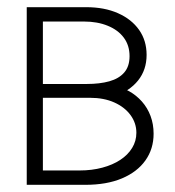

<svg xmlns="http://www.w3.org/2000/svg" viewBox="-20 -515 488 535"><path d="M54.5 0V-495H220Q271 -495 308.8 -478.2Q346.5 -461.5 367.5 -431.8Q388.5 -402 388.5 -362Q388.5 -320.5 364.8 -290.8Q341 -261 298 -246.5L295.5 -276Q319.5 -272 339.8 -260.8Q360 -249.5 375.5 -232Q391 -214.5 399.5 -191.8Q408 -169 408 -142.5Q408 -100 385.2 -68Q362.5 -36 320 -18Q277.5 0 217.5 0ZM99.5 -4.5 71.5 -40H201.5Q236 -40 265 -47.8Q294 -55.5 315.2 -69.5Q336.5 -83.5 348.2 -102.8Q360 -122 360 -145Q360 -172 343.8 -194.2Q327.5 -216.5 298.5 -229.5Q269.5 -242.5 230.5 -242.5H79.5L99.5 -273ZM99.5 -250 76.5 -281H222Q258 -281 284.8 -288.5Q311.5 -296 326.2 -313Q341 -330 341 -358.5Q341 -388.5 325 -410Q309 -431.5 280.2 -443.2Q251.5 -455 214 -455H55L99.5 -490Z"/></svg>

Font: Russolo 10pt ExtraLight
Style: Regular
Weight: 200
Designer: Micah Stupak-Hahn
Version: Version 1.000